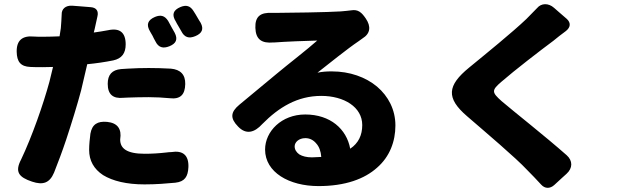

<svg xmlns="http://www.w3.org/2000/svg" viewBox="-20 -822 2980 909"><path d="M584 -497C574 -496 563 -496 553 -495C510 -491 490 -468 490 -425C490 -375 515 -354 564 -359C571 -359 577 -360 584 -360C615 -361 649 -362 684 -362C718 -362 752 -360 784 -357C834 -351 856 -374 857 -424C858 -469 834 -493 789 -497C753 -499 718 -500 684 -500C652 -500 617 -499 584 -497ZM767 -100C732 -96 698 -94 665 -94C579 -94 549 -120 549 -161C549 -161 549 -162 549 -162C557 -211 537 -240 487 -245C442 -249 416 -234 408 -189C405 -165 402 -138 402 -112C402 -62 424 -22 468 7C514 35 579 51 664 51C720 51 767 47 810 43C855 38 870 14 872 -31C874 -87 846 -111 791 -102C783 -102 775 -101 767 -100ZM794 -690C788 -701 782 -712 776 -723C760 -748 741 -753 714 -742C679 -727 671 -705 691 -672C695 -666 699 -659 702 -653C706 -644 711 -635 716 -626C730 -597 752 -591 782 -603C814 -616 823 -636 807 -667C803 -674 798 -682 794 -690ZM916 -737C910 -748 903 -759 896 -770C881 -794 862 -800 835 -789C799 -774 792 -752 813 -719C816 -713 819 -707 823 -701C828 -692 833 -684 838 -675C853 -645 874 -638 905 -651C936 -664 946 -684 930 -714C925 -721 921 -729 916 -737ZM293 -160C320 -242 346 -326 364 -394L393 -518C435 -522 476 -528 516 -536C557 -545 575 -570 575 -612C575 -668 547 -691 492 -679C470 -675 447 -671 424 -668L428 -684C431 -698 436 -720 441 -743C448 -770 436 -786 410 -788L361 -792L322 -795C290 -797 271 -779 272 -753C271 -733 270 -711 268 -689L262 -650C235 -649 210 -648 183 -648C167 -648 154 -648 140 -649C86 -654 58 -631 59 -577C60 -530 77 -507 124 -505C141 -504 160 -504 182 -504L231 -505L214 -435C185 -328 131 -174 80 -67C49 -8 69 17 132 38C183 55 215 45 236 -5C255 -53 275 -106 293 -160Z M1397 -91C1383 -101 1375 -114 1375 -129C1375 -148 1394 -168 1426 -168C1446 -168 1464 -159 1477 -143C1491 -128 1499 -106 1501 -79L1457 -77C1432 -77 1412 -82 1397 -91ZM1765 -412C1711 -457 1636 -484 1551 -484C1528 -484 1508 -483 1483 -478C1537 -520 1623 -590 1678 -627C1684 -631 1690 -636 1696 -640C1734 -663 1737 -697 1712 -734C1693 -762 1676 -779 1642 -773C1629 -771 1613 -770 1593 -768C1535 -764 1339 -761 1286 -761C1280 -761 1274 -761 1269 -761C1214 -764 1187 -745 1189 -690C1191 -635 1219 -616 1274 -621C1276 -621 1277 -621 1279 -621C1332 -625 1433 -629 1482 -630C1435 -588 1344 -518 1289 -472C1247 -437 1174 -376 1113 -326C1071 -291 1069 -262 1107 -223C1145 -183 1185 -194 1222 -235C1300 -314 1388 -368 1501 -368C1609 -368 1695 -315 1695 -230C1695 -182 1677 -144 1638 -118C1621 -211 1544 -280 1425 -280C1313 -280 1235 -200 1235 -114C1235 -6 1349 59 1488 59C1615 59 1706 25 1765 -28C1825 -80 1852 -152 1852 -228C1852 -302 1819 -366 1765 -412Z M2627 -764 2603 -785C2576 -809 2542 -807 2523 -784C2507 -767 2489 -749 2472 -732C2406 -669 2279 -566 2201 -502C2097 -417 2091 -358 2191 -272C2280 -195 2422 -75 2475 -18C2498 5 2520 28 2542 52C2560 72 2584 72 2604 54L2641 20L2662 1C2692 -26 2692 -61 2663 -87C2560 -178 2411 -295 2355 -343C2308 -385 2306 -394 2354 -435C2416 -489 2538 -583 2600 -629C2617 -643 2637 -659 2659 -675C2682 -693 2683 -714 2664 -732Z"/></svg>

Font: GenSenRounded2 TW H
Style: Regular
Weight: 900
Version: Version 2.100;PS 2.1;hotconv 16.6.51;makeotf.lib2.5.65220 DE